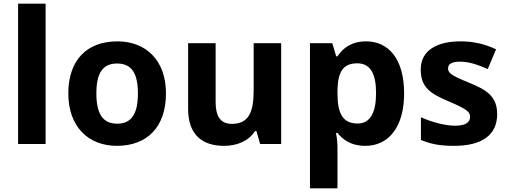

<svg xmlns="http://www.w3.org/2000/svg" viewBox="-20 -780 2751 1040"><path d="M227 0V-760H78V0Z M879 -274C879 -455 769 -556 616 -556C451 -556 350 -455 350 -274C350 -92 460 10 613 10C777 10 879 -92 879 -274ZM502 -274C502 -382 535 -436 614 -436C694 -436 727 -382 727 -274C727 -166 694 -110 615 -110C535 -110 502 -166 502 -274Z M1503 -546H1354V-289C1354 -173 1327 -109 1236 -109C1175 -109 1148 -149 1148 -227V-546H999V-190C999 -50 1076 10 1193 10C1261 10 1326 -14 1361 -70H1369L1389 0H1503Z M1963 -556C1884 -556 1837 -519 1808 -475H1801L1780 -546H1659V240H1808V20C1808 -6 1805 -34 1800 -60H1808C1837 -24 1880 10 1959 10C2082 10 2169 -88 2169 -274C2169 -459 2086 -556 1963 -556ZM1915 -437C1985 -437 2017 -383 2017 -276C2017 -169 1985 -111 1917 -111C1834 -111 1808 -169 1808 -275V-291C1810 -389 1837 -437 1915 -437Z M2673 -162C2673 -259 2614 -294 2521 -332C2425 -371 2407 -384 2407 -410C2407 -434 2429 -446 2473 -446C2522 -446 2568 -429 2622 -406L2667 -513C2602 -543 2543 -556 2475 -556C2344 -556 2259 -505 2259 -404C2259 -311 2305 -275 2408 -232C2514 -187 2526 -173 2526 -146C2526 -118 2503 -99 2445 -99C2393 -99 2319 -118 2260 -145V-22C2315 1 2364 10 2440 10C2594 10 2673 -51 2673 -162Z"/></svg>

Font: Noto Sans Bassa Vah
Style: Bold
Weight: 700
Designer: Monotype Design Team
Foundry: Monotype Imaging Inc.
Version: Version 2.002